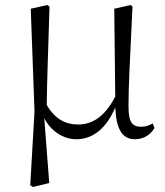

<svg xmlns="http://www.w3.org/2000/svg" viewBox="-20 -543 660 768"><path d="M285 14C353 14 406 -31 441 -113C445 -24 470 14 520 14C557 14 583 -6 598 -31L591 -49C577 -42 564 -36 545 -36C511 -36 494 -51 494 -117C494 -198 499 -288 510 -517L502 -523L437 -508L441 -157C402 -81 353 -45 293 -45C244 -45 201 -65 167 -123C168 -219 172 -317 178 -517L169 -523L103 -508L118 -98L101 198L112 205L177 189L157 -70C185 -16 236 14 285 14Z"/></svg>

Font: Noto Serif CJK KR Light
Style: Regular
Weight: 300
Designer: Ryoko NISHIZUKA 西塚涼子 (kana & ideographs); Frank Grießhammer (Latin, Greek & Cyrillic); Wenlong ZHANG 张文龙 (bopomofo); San
Foundry: Adobe
Version: Version 2.001;hotconv 1.1.0;makeotfexe 2.6.0